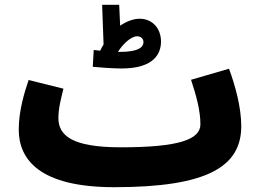

<svg xmlns="http://www.w3.org/2000/svg" viewBox="-20 -758 1077 799"><path d="M486 -473C624 -473 650 -538 650 -585C650 -638 616 -680 561 -680C535 -680 506 -669 480 -651L476 -738H405L411 -573C406 -565 401 -556 397 -547C387 -548 377 -549 370 -550L366 -480C386 -478 448 -473 486 -473ZM551 -607C567 -607 577 -596 577 -583C577 -564 561 -542 478 -542C476 -542 474 -542 471 -542C489 -572 524 -607 551 -607ZM456 21C844 21 984 -65 984 -233C984 -311 959 -402 933 -472L775 -426C797 -360 814 -297 814 -241C814 -178 727 -145 482 -145C278 -145 223 -195 223 -267C223 -306 234 -349 244 -389L99 -425C82 -374 58 -298 58 -219C58 -96 142 21 456 21Z"/></svg>

Font: Noto Sans Arabic SemCond Blk
Style: Regular
Weight: 900
Width: 4
Designer: Monotype Design Team, Nadine Chahine, Nizar Qandah and Khaled Hosny
Foundry: Monotype Imaging Inc.
Version: Version 2.012